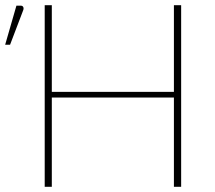

<svg xmlns="http://www.w3.org/2000/svg" viewBox="-61 -723 832 743"><path d="M640 -703V0H612V-345.5H139.5V0H112V-703H139.5V-367.5H612V-703ZM-41 -550 2.5 -701H20Q26 -701 28.8 -696Q31.5 -691 29 -684L-22 -550Z"/></svg>

Font: Lato 2
Style: Regular
Weight: 200
Designer: Lukasz Dziedzic with Adam Twardoch and Botio Nikoltchev
Foundry: tyPoland Lukasz Dziedzic
Version: Version 2.015; 2015-08-06; http://www.latofonts.com/